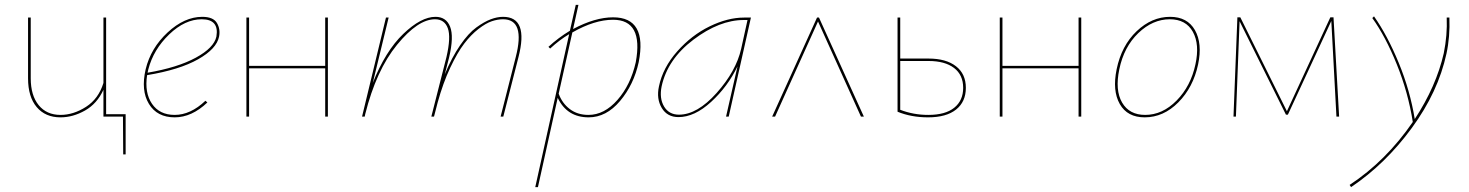

<svg xmlns="http://www.w3.org/2000/svg" viewBox="-20 -478 6021 787"><path d="M495 -10V155H485L484 0H404V-110Q378 -53 328.5 -25Q279 3 228 3Q166 3 130.5 -39Q95 -81 95 -157V-406H106V-157Q106 -87 138.5 -47Q171 -7 228 -7Q281 -7 332.5 -40Q384 -73 404 -138V-406H415V-10Z M809 -409Q854 -409 869 -384Q884 -359 878 -328Q868 -278 792 -235Q716 -192 583 -170Q572 -98 603 -52.5Q634 -7 696 -7Q761 -7 822 -65L830 -58Q766 3 696 3Q624 3 590.5 -52Q557 -107 577 -194Q598 -281 667 -345Q736 -409 809 -409ZM867 -328Q879 -399 807 -399Q738 -399 673.5 -337Q609 -275 588 -194L585 -180Q708 -201 782.5 -241.5Q857 -282 867 -328Z M1313 -406H1324V0H1313V-198H1001V0H990V-406H1001V-208H1313Z M2042 -409Q2148 -409 2105 -243L2043 0H2032L2094 -244Q2134 -399 2042 -399Q2020 -399 1996 -391Q1972 -383 1941.5 -359.5Q1911 -336 1883 -299.5Q1855 -263 1825.5 -200.5Q1796 -138 1774 -58L1759 0H1748L1810 -244Q1829 -326 1815.5 -362.5Q1802 -399 1763 -399Q1693 -399 1607.5 -294.5Q1522 -190 1477 -10L1475 0H1464L1562 -406H1573L1508 -138Q1560 -269 1633 -339Q1706 -409 1765 -409Q1809 -409 1825 -368.5Q1841 -328 1821 -243L1803 -173Q1832 -243 1866 -292.5Q1900 -342 1932.5 -365.5Q1965 -389 1991.5 -399Q2018 -409 2042 -409Z M2493 -407Q2634 -407 2598 -223Q2578 -131 2521.5 -64Q2465 3 2393 3Q2304 3 2266 -77L2185 289H2174L2313 -338Q2274 -315 2235 -279L2228 -286Q2268 -323 2316 -352L2340 -458H2351L2329 -359Q2419 -407 2493 -407ZM2586 -223Q2618 -397 2493 -397Q2417 -397 2326 -345L2270 -94Q2284 -55 2315.5 -31Q2347 -7 2392 -7Q2457 -7 2511 -68.5Q2565 -130 2586 -223Z M3030 -406H3058L2967 0H2956L3003 -206Q2963 -123 2895 -60.5Q2827 2 2761 2Q2715 2 2692.5 -35.5Q2670 -73 2681 -124Q2697 -201 2756 -267.5Q2815 -334 2889 -370Q2963 -406 3030 -406ZM2763 -8Q2838 -8 2917.5 -97Q2997 -186 3018 -278L3044 -396H3029Q2929 -396 2822.5 -315.5Q2716 -235 2692 -124Q2682 -75 2702 -41.5Q2722 -8 2763 -8Z M3521 0H3509L3333 -390L3157 0H3145L3329 -406H3337Z M3786 -238Q3858 -238 3898.5 -206.5Q3939 -175 3939 -118Q3939 -61 3899 -29Q3859 3 3784 3Q3715 3 3659 -20V-406H3670V-238ZM3785 -7Q3855 -7 3891.5 -36.5Q3928 -66 3928 -118Q3928 -171 3890.5 -199.5Q3853 -228 3786 -228H3670V-28Q3724 -7 3785 -7Z M4401 -406H4412V0H4401V-198H4089V0H4078V-406H4089V-208H4401Z M4672 3Q4601 3 4570 -51.5Q4539 -106 4557 -194Q4577 -291 4639 -350Q4701 -409 4776 -409Q4847 -409 4878 -354.5Q4909 -300 4891 -214Q4871 -120 4810 -58.5Q4749 3 4672 3ZM4674 -7Q4745 -7 4803 -66Q4861 -125 4880 -214Q4898 -296 4869.5 -347.5Q4841 -399 4775 -399Q4705 -399 4646 -342.5Q4587 -286 4568 -194Q4550 -108 4579.5 -57.5Q4609 -7 4674 -7Z M5469 0H5458L5437 -392L5259 -8H5251L5061 -391L5046 0H5036L5052 -407H5064L5255 -22L5433 -407H5446Z M5921 -406Q5924 -327 5909 -258Q5875 -101 5767 46.5Q5659 194 5518 289L5512 280Q5661 182 5771 22Q5752 -99 5705.5 -214Q5659 -329 5605 -404L5612 -411Q5667 -333 5713.5 -220Q5760 -107 5779 10Q5867 -124 5898 -260Q5913 -334 5910 -406Z"/></svg>

Font: EauTestInfant Hairline
Style: Italic
Weight: 250
Italic angle: -12°
Designer: Christian Thalmann (Catharsis Fonts)
Version: Version 0.001;PS 000.001;hotconv 1.0.88;makeotf.lib2.5.64775